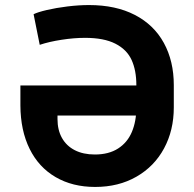

<svg xmlns="http://www.w3.org/2000/svg" viewBox="-20 -737 775 767"><path d="M61.5 -315.9V-395.7H565.5V-275.4H209.7V-261.3Q209.7 -217.6 227.6 -185.8Q245.5 -154 279 -136.9Q312.5 -119.8 359 -119.8Q414.3 -119.8 451.5 -143.6Q488.8 -167.4 506.8 -209.9Q524.7 -252.3 524.7 -308.2V-396.9Q524.7 -456 505.6 -497.7Q486.4 -539.4 440.7 -562.6Q395 -585.8 319.9 -585.8Q275.4 -585.8 225.9 -578.1Q176.4 -570.5 138.7 -557.9L114.2 -680.2Q130.3 -688.4 167 -697Q203.7 -705.6 249.1 -711.2Q294.5 -716.8 335.8 -716.8Q442.4 -716.8 518.6 -677.4Q594.9 -638 634.6 -565.4Q674.3 -492.8 674.3 -396.9V-308.2Q674.3 -216.4 635.4 -144.3Q596.6 -72.2 525.1 -31.2Q453.7 9.8 360 9.8Q269.6 9.8 202.2 -29.5Q134.7 -68.7 98.4 -142.2Q62 -215.7 61.5 -315.9Z"/></svg>

Font: WEMIX Pretendard Variable
Style: Regular
Weight: 400
Designer: Base glyphs from Inter by Rasmus Andersson; Hangeul glyphs from Noto Sans CJK(Source Han Sans) by Jang Soo-young and Kan
Foundry: Kil Hyung-jin
Version: Version 1.000;Glyphs 3.2 (3208)